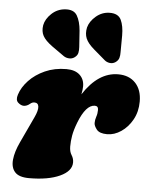

<svg xmlns="http://www.w3.org/2000/svg" viewBox="-54 -800 680 858"><g transform="rotate(5 286.0 -371.0)"><path d="M56.5 -307Q44 -307 31.2 -318.5Q18.5 -330 26.5 -354.5Q37 -388 65.5 -418.2Q94 -448.5 137 -467.8Q180 -487 233 -487Q271.5 -487 292.5 -467.8Q313.5 -448.5 313.5 -417Q313.5 -402 309 -380.5Q376 -484 465.5 -484Q514.5 -484 543 -453.8Q571.5 -423.5 571.5 -371Q571.5 -325.5 551.8 -289.8Q532 -254 501.5 -233.5Q471 -213 439 -213Q404.5 -213 391.8 -229.2Q379 -245.5 379 -258Q379 -272.5 384 -286.8Q389 -301 389 -317.5Q389 -335 373.5 -335Q333.5 -335 301.5 -253Q288 -218 283.8 -193Q279.5 -168 279.5 -144Q279.5 -121 289 -106.2Q298.5 -91.5 298.5 -74Q298.5 -35 246.2 -11Q194 13 108.5 13Q63 13 44.8 -7.5Q26.5 -28 30 -63.5Q33.5 -99 54.5 -143.5L109.5 -261Q124 -292 122 -309Q120 -326 103 -326Q93.5 -326 85 -319Q71 -307 56.5 -307ZM467.5 -658 467 -584Q467.5 -569 464 -557.2Q460.5 -545.5 448 -537Q436.5 -529.5 423 -531.2Q409.5 -533 400 -541L348 -585.5Q320 -609.5 311 -631Q302 -652.5 308 -680.5Q315.5 -708.5 342.2 -731.2Q369 -754 403 -754.5Q442 -755 454.8 -728Q467.5 -701 467.5 -658ZM276 -663 281 -590Q282 -576 279.5 -564Q277 -552 264.5 -543Q253.5 -535 240 -535.8Q226.5 -536.5 216 -543.5L159.5 -583.5Q129.5 -605.5 118.5 -625.5Q107.5 -645.5 112 -673.5Q117.5 -701.5 142.8 -725.5Q168 -749.5 202.5 -752.5Q242.5 -756 257.5 -730.2Q272.5 -704.5 276 -663Z"/></g></svg>

Font: Fraunces 9pt SuperSoft Black
Style: Italic
Weight: 900
Italic angle: -16°
Version: Version 1.000;[0bf87f6ff]